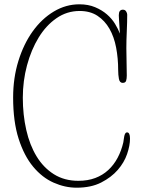

<svg xmlns="http://www.w3.org/2000/svg" viewBox="-20 -858 665 892"><path d="M584 -214Q584 -182 570.5 -142.5Q557 -103 527 -68.5Q497 -34 450 -10Q403 14 336 14Q282 14 229 -9.5Q176 -33 134 -83.5Q92 -134 66.5 -213.5Q41 -293 41 -405Q41 -496 65.5 -575Q90 -654 132 -712.5Q174 -771 230 -804.5Q286 -838 349 -838Q390 -838 422 -824.5Q454 -811 477 -791Q500 -771 514.5 -747Q529 -723 537 -702Q535 -733 534 -750Q533 -767 532.5 -775.5Q532 -784 532 -786Q532 -788 532 -788Q532 -813 551 -813Q561 -813 566 -805Q571 -797 571 -790Q571 -755 569 -712.5Q567 -670 567 -634Q567 -602 568 -570.5Q569 -539 569 -507Q569 -493 566 -483Q563 -473 550 -473Q536 -473 532.5 -491.5Q529 -510 529 -532Q529 -587 519.5 -637Q510 -687 488.5 -724.5Q467 -762 433 -784.5Q399 -807 350 -807Q291 -807 242.5 -773.5Q194 -740 159.5 -683.5Q125 -627 105.5 -554.5Q86 -482 86 -404Q86 -325 102 -254.5Q118 -184 150 -131.5Q182 -79 230.5 -48.5Q279 -18 344 -18Q388 -18 422.5 -31Q457 -44 483 -68Q509 -92 526.5 -125Q544 -158 553 -197Q554 -203 555 -211Q556 -219 557.5 -226Q559 -233 562 -238Q565 -243 570 -243Q584 -243 584 -214Z"/></svg>

Font: Life Savers
Style: Regular
Weight: 400
Version: Version 2.001; ttfautohint (v0.93) -l 8 -r 50 -G 200 -x 14 -